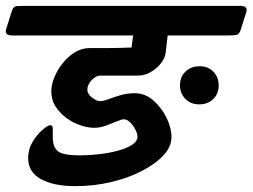

<svg xmlns="http://www.w3.org/2000/svg" viewBox="-89 -632 862 655"><path d="M525 -341Q525 -370 544 -388Q563 -406 591 -406Q622 -406 639.5 -387Q657 -368 657 -341Q657 -312 638.5 -294Q620 -276 591 -276Q561 -276 543 -295Q525 -314 525 -341ZM-68 -533 -49 -593Q-44 -610 -33.5 -611Q-23 -612 0 -612H730Q758 -612 751 -590L732 -530Q727 -514 716 -512.5Q705 -511 683 -511H483L476 -451Q474 -434 460 -416Q446 -398 425 -386Q404 -374 381 -374Q374 -374 349 -374Q324 -374 296.5 -374Q269 -374 253 -374Q238 -374 223.5 -358.5Q209 -343 209 -326Q209 -311 225 -299Q241 -287 252 -287Q264 -287 282 -294Q300 -301 323 -307.5Q346 -314 371 -314Q406 -314 434 -289.5Q462 -265 479 -230.5Q496 -196 496 -164Q496 -132 469 -102.5Q442 -73 395.5 -49Q349 -25 290.5 -11Q232 3 168 3Q94 3 50.5 -21Q7 -45 7 -93Q7 -123 22.5 -148.5Q38 -174 56.5 -189.5Q75 -205 82 -205Q91 -205 91 -194Q91 -183 91 -165Q91 -131 108 -116.5Q125 -102 183 -102Q215 -102 249.5 -106Q284 -110 313.5 -118Q343 -126 361.5 -138Q380 -150 380 -166Q380 -176 373 -189.5Q366 -203 355.5 -214Q345 -225 333 -225Q326 -225 309.5 -218Q293 -211 272.5 -203.5Q252 -196 233 -196Q212 -196 187 -204Q162 -212 139 -228.5Q116 -245 101 -268Q86 -291 86 -321Q86 -343 96.5 -368.5Q107 -394 125 -416.5Q143 -439 166.5 -453.5Q190 -468 216 -468Q238 -468 275 -468Q312 -468 360 -470L365 -511H-47Q-75 -511 -68 -533Z"/></svg>

Font: Alkatra Medium
Style: Regular
Weight: 500
Designer: Suman Bhandary
Version: Version 1.100;gftools[0.9.22]